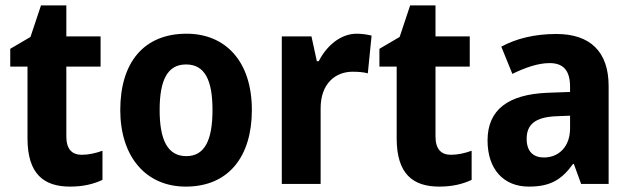

<svg xmlns="http://www.w3.org/2000/svg" viewBox="-20 -682 2341 712"><path d="M283 -108C246 -108 226 -130 226 -176V-435H353V-547H226V-662H132L93 -545L18 -501V-435H82V-169C82 -36 143 10 240 10C290 10 328 0 360 -15V-123C335 -114 309 -108 283 -108Z M914 -274C914 -456 815 -557 672 -557C513 -557 426 -450 426 -274C426 -102 520 10 669 10C829 10 914 -103 914 -274ZM572 -274C572 -385 601 -443 670 -443C740 -443 768 -384 768 -274C768 -164 740 -103 671 -103C601 -103 572 -164 572 -274Z M1303 -557C1241 -557 1190 -510 1162 -455H1155L1135 -547H1025V0H1169V-278C1168 -374 1226 -416 1287 -416C1312 -416 1330 -414 1344 -410L1358 -550C1342 -554 1321 -557 1303 -557Z M1652 -108C1615 -108 1595 -130 1595 -176V-435H1722V-547H1595V-662H1501L1462 -545L1387 -501V-435H1451V-169C1451 -36 1512 10 1609 10C1659 10 1697 0 1729 -15V-123C1704 -114 1678 -108 1652 -108Z M2043 -556C1963 -556 1894 -539 1839 -509L1880 -408C1929 -432 1976 -448 2018 -448C2067 -448 2094 -423 2094 -360V-341L2011 -338C1864 -332 1788 -275 1788 -161C1788 -55 1847 10 1941 10C2022 10 2063 -16 2105 -74H2108L2135 0H2237V-363C2237 -491 2168 -556 2043 -556ZM2044 -251 2094 -253V-206C2094 -138 2052 -98 1997 -98C1958 -98 1933 -120 1933 -167C1933 -219 1963 -248 2044 -251Z"/></svg>

Font: Noto Sans Khmer SemiCondensed
Style: Bold
Weight: 700
Width: 4
Designer: Danh Hong and the Monotype Design Team
Foundry: Monotype Imaging Inc.
Version: Version 2.004